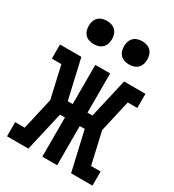

<svg xmlns="http://www.w3.org/2000/svg" viewBox="-178 -839 856 942"><g transform="rotate(30 250.0 -368.0)"><path d="M8 0V-80H62L103 -260L62 -440H8V-520H129L180 -298H208V-520H292V-298H320L371 -520H492V-440H438L397 -260L438 -80H492V0H371L320 -222H292V0H208V-222H180L129 0ZM350 -604Q337 -604 324 -608Q311 -612 301.5 -621.5Q292 -631 288 -644Q284 -657 284 -670Q284 -683 288 -696Q292 -709 301.5 -718.5Q311 -728 324 -732Q337 -736 350 -736Q363 -736 376 -732Q389 -728 398.5 -718.5Q408 -709 412 -696Q416 -683 416 -670Q416 -657 412 -644Q408 -631 398.5 -621.5Q389 -612 376 -608Q363 -604 350 -604ZM150 -604Q137 -604 124 -608Q111 -612 101.5 -621.5Q92 -631 88 -644Q84 -657 84 -670Q84 -683 88 -696Q92 -709 101.5 -718.5Q111 -728 124 -732Q137 -736 150 -736Q163 -736 176 -732Q189 -728 198.5 -718.5Q208 -709 212 -696Q216 -683 216 -670Q216 -657 212 -644Q208 -631 198.5 -621.5Q189 -612 176 -608Q163 -604 150 -604Z"/></g></svg>

Font: Iosevka Curly Slab Medium
Style: Regular
Weight: 500
Monospace: yes
Designer: Belleve Invis
Foundry: Belleve Invis
Version: Version 22.1.2; ttfautohint (v1.8.4)